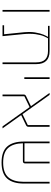

<svg xmlns="http://www.w3.org/2000/svg" viewBox="872 -1508 648 2432"><g transform="rotate(90 1196.0 -292.0)"><path d="M106 -596H128V0H106Z M300 -20H414L388 -277Q385 -307 385 -334Q385 -376 390.5 -410.5Q396 -445 403.5 -472.5Q411 -500 419 -519Q427 -538 433 -549L446 -573V-576H308V-596H627Q710 -596 751 -553.5Q792 -511 792 -430V0H770V-426Q770 -504 733.5 -540Q697 -576 626 -576H465L456 -559Q449 -546 440.5 -527Q432 -508 425 -481.5Q418 -455 413 -420Q408 -385 408 -341Q408 -323 409 -304Q410 -285 412 -264L438 0H300Z M959 -596H981V-276H959Z M1177 -267Q1177 -277 1181.5 -285Q1186 -293 1197 -298L1325 -360L1157 -596H1182L1426 -253L1564 -320V-596H1586V-329Q1586 -319 1581.5 -311Q1577 -303 1566 -298L1438 -236L1606 0H1581L1337 -343L1199 -276V0H1177Z M2039 12Q1899 12 1836 -59Q1773 -130 1773 -270V-596H1795V-278H2028V-596H2050V-287Q2050 -258 2021 -258H1795Q1797 -136 1853.5 -72Q1910 -8 2039 -8Q2170 -8 2226.5 -74.5Q2283 -141 2283 -268V-596H2305V-270Q2305 -130 2242 -59Q2179 12 2039 12Z"/></g></svg>

Font: IBM Plex Sans Hebrew Thin
Style: Regular
Weight: 100
Designer: Mike Abbink, Paul van der Laan, Pieter van Rosmalen, Yanek Iontef
Foundry: Bold Monday
Version: Version 1.2